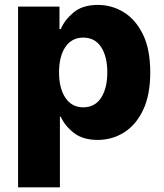

<svg xmlns="http://www.w3.org/2000/svg" viewBox="-20 -573 680 797"><path d="M55 204.5V-545.5H226.9V-452.1H232.2Q247.9 -489.7 285 -521.1Q322.1 -552.6 386.7 -552.6Q443.9 -552.6 493.3 -522.5Q542.6 -492.5 573.2 -430.6Q603.7 -368.6 603.7 -272.4Q603.7 -179.3 574.4 -117.2Q545.1 -55 495.6 -23.6Q446 7.8 385.7 7.8Q323.9 7.8 286.4 -21.5Q248.9 -50.8 232.2 -88.4H228.7V204.5ZM225.1 -272.7Q225.1 -206.3 251.6 -166.9Q278.1 -127.5 325.6 -127.5Q373.9 -127.5 399.7 -167.1Q425.4 -206.7 425.4 -272.7Q425.4 -338.4 399.7 -377.7Q373.9 -416.9 325.6 -416.9Q278.1 -416.9 251.6 -378.2Q225.1 -339.5 225.1 -272.7Z"/></svg>

Font: Inter UI Extra Bold
Style: Regular
Weight: 800
Designer: Rasmus Andersson
Foundry: rsms
Version: 3.2;8d6f07862